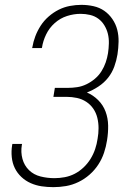

<svg xmlns="http://www.w3.org/2000/svg" viewBox="-20 -763 540 791"><path d="M200 8Q175 8 151.5 4.5Q128 1 106.5 -8.5Q85 -18 68 -34Q51 -50 41 -70.5Q31 -91 28.5 -115.5Q26 -140 30 -165L31 -170H71L70 -166Q65 -136 72.5 -108.5Q80 -81 99.5 -62Q119 -43 147 -36Q175 -29 204 -29Q225 -29 246.5 -33Q268 -37 287.5 -47Q307 -57 324 -73Q341 -89 353 -108.5Q365 -128 372 -149Q379 -170 382 -191Q386 -213 386 -235Q386 -257 381 -277.5Q376 -298 364.5 -315Q353 -332 335.5 -343.5Q318 -355 297 -359.5Q276 -364 254 -364H200L206 -401H260Q279 -401 298.5 -404Q318 -407 336.5 -416Q355 -425 371 -438.5Q387 -452 398 -469.5Q409 -487 415.5 -506Q422 -525 425 -544Q428 -564 428.5 -584.5Q429 -605 424.5 -623.5Q420 -642 410 -658.5Q400 -675 385 -686Q370 -697 351 -701.5Q332 -706 312 -706Q284 -706 256 -697Q228 -688 205.5 -668Q183 -648 170 -621Q157 -594 153 -567L152 -565H112L113 -567Q117 -591 125.5 -613.5Q134 -636 147.5 -657Q161 -678 180.5 -695Q200 -712 222 -723Q244 -734 268 -738.5Q292 -743 315 -743Q341 -743 365.5 -737.5Q390 -732 409.5 -718.5Q429 -705 443 -684.5Q457 -664 463 -640.5Q469 -617 468.5 -591Q468 -565 464 -539Q460 -514 451 -489Q442 -464 425.5 -443Q409 -422 385.5 -406.5Q362 -391 338 -382Q364 -371 384.5 -350.5Q405 -330 415 -303Q425 -276 425.5 -246Q426 -216 421 -185Q417 -159 408.5 -133.5Q400 -108 385 -85Q370 -62 349 -43.5Q328 -25 303 -13Q278 -1 252 3.5Q226 8 200 8Z"/></svg>

Font: Iosevka Term Curly XLt Obl
Style: Regular
Weight: 200
Italic angle: -9°
Designer: Belleve Invis
Foundry: Belleve Invis
Version: Version 32.3.0